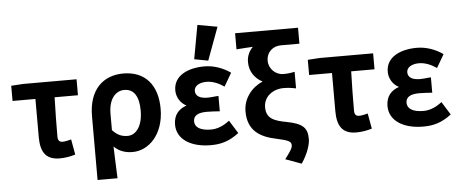

<svg xmlns="http://www.w3.org/2000/svg" viewBox="-58 -919 2987 1246"><g transform="rotate(-5 1435.5 -296.0)"><path d="M26 -387H175V-138C175 -45 206 11 299 11C336 11 372 4 401 -5L383 -105C360 -99 342 -95 326 -95C307 -95 296 -105 296 -132C296 -204 297 -296 300 -387H452V-491H104L26 -486Z M661 172C659 130 657 85 656 47C655 20 654 -6 653 -35C691 1 732 11 775 11C878 11 979 -85 979 -253C979 -409 898 -502 757 -502C630 -502 531 -421 531 -243V172ZM754 -395C819 -395 849 -342 849 -252C849 -149 804 -96 751 -96C719 -96 687 -104 652 -142V-249C652 -344 697 -395 754 -395Z M1283 11C1347 11 1402 -2 1467 -52L1414 -137C1369 -102 1329 -90 1293 -90C1225 -90 1188 -113 1188 -152C1188 -189 1217 -207 1275 -207C1299 -207 1333 -205 1360 -203V-303L1343 -302C1324 -300 1306 -298 1289 -298C1235 -298 1210 -318 1210 -349C1210 -381 1244 -401 1290 -401C1328 -401 1367 -386 1405 -360L1455 -446C1404 -482 1344 -502 1285 -502C1179 -502 1084 -460 1084 -363C1084 -323 1106 -280 1148 -259C1097 -242 1063 -205 1063 -142C1063 -43 1158 11 1283 11ZM1224 -554 1314 -537 1393 -751 1264 -774Z M1503 -594C1547 -598 1579 -599 1610 -601C1585 -576 1570 -543 1570 -505C1570 -444 1603 -397 1654 -371C1583 -342 1526 -273 1526 -187C1526 -58 1610 -14 1712 7C1787 23 1806 33 1806 56C1806 78 1789 100 1756 144L1860 182C1903 119 1920 59 1920 27C1920 -47 1890 -76 1787 -96C1705 -111 1655 -130 1655 -203C1655 -273 1716 -317 1785 -317C1809 -317 1831 -315 1866 -308V-416C1832 -409 1817 -408 1792 -408C1741 -408 1698 -451 1698 -502C1698 -560 1741 -595 1793 -595H1913V-699H1503Z M1958 -387H2107V-138C2107 -45 2138 11 2231 11C2268 11 2304 4 2333 -5L2315 -105C2292 -99 2274 -95 2258 -95C2239 -95 2228 -105 2228 -132C2228 -204 2229 -296 2232 -387H2384V-491H2036L1958 -486Z M2667 11C2731 11 2786 -2 2851 -52L2798 -137C2753 -102 2713 -90 2677 -90C2609 -90 2572 -113 2572 -152C2572 -189 2601 -207 2659 -207C2683 -207 2717 -205 2744 -203V-303L2727 -302C2708 -300 2690 -298 2673 -298C2619 -298 2594 -318 2594 -349C2594 -381 2628 -401 2674 -401C2712 -401 2751 -386 2789 -360L2839 -446C2788 -482 2728 -502 2669 -502C2563 -502 2468 -460 2468 -363C2468 -323 2490 -280 2532 -259C2481 -242 2447 -205 2447 -142C2447 -43 2542 11 2667 11Z"/></g></svg>

Font: Source Sans Pro SemBd
Style: Regular
Weight: 700
Designer: Paul D. Hunt
Foundry: Adobe Systems Incorporated
Version: Version 2.020;PS 2.0;hotconv 1.0.86;makeotf.lib2.5.63406